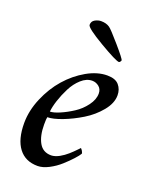

<svg xmlns="http://www.w3.org/2000/svg" viewBox="-122 -685 597 759"><g transform="rotate(20 177.0 -306.0)"><path d="M267.6 -424.8Q301.8 -424.8 316.9 -407.2Q332 -389.6 332 -364.3Q332 -331.1 304.4 -297.6Q276.9 -264.2 238.8 -241Q200.7 -217.8 162.4 -203.1Q124 -188.5 100.6 -188.5Q98.6 -182.6 98.6 -157.2Q98.6 -109.4 115 -80.6Q131.3 -51.8 166 -51.8Q173.8 -51.8 182.9 -54.7Q191.9 -57.6 200 -62Q208 -66.4 216.6 -72.5Q225.1 -78.6 231.7 -84.5Q238.3 -90.3 244.9 -96.7Q251.5 -103 255.6 -107.4Q259.8 -111.8 263.2 -115.2L266.6 -119.1Q269 -119.1 273.7 -111.6Q278.3 -104 278.3 -99.6Q272.5 -89.8 257.8 -73.7Q243.2 -57.6 222.7 -39.1Q202.1 -20.5 176.8 -7.3Q151.4 5.9 129.9 5.9Q78.1 5.9 50.3 -30.8Q22.5 -67.4 22.5 -135.7Q22.5 -188 45.2 -241.5Q67.9 -294.9 102.8 -334.7Q137.7 -374.5 181.9 -399.7Q226.1 -424.8 267.6 -424.8ZM102.5 -212.9Q117.7 -212.9 143.3 -223.9Q168.9 -234.9 195.3 -252Q221.7 -269 240.7 -294.7Q259.8 -320.3 259.8 -345.7Q259.8 -364.3 247.1 -374.5Q234.4 -384.8 218.8 -384.8Q194.8 -384.8 173.1 -365.2Q151.4 -345.7 137 -317.4Q122.6 -289.1 113.5 -261.2Q104.5 -233.4 102.5 -212.9ZM292 -490.2Q278.8 -490.2 205.8 -533.2Q132.8 -576.2 132.8 -588.9Q132.8 -604 145.5 -611.1Q158.2 -618.2 170.9 -618.2Q192.9 -618.2 207 -608.4Q217.3 -601.6 258.5 -553.7Q299.8 -505.9 299.8 -500Q299.8 -497.6 296.9 -493.9Q293.9 -490.2 292 -490.2Z"/></g></svg>

Font: Crimson
Style: Italic
Weight: 400
Italic angle: -11°
Version: Version 0.8